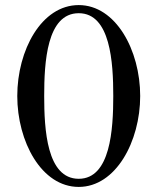

<svg xmlns="http://www.w3.org/2000/svg" viewBox="-20 -720 620 756"><path d="M154 -342C154 -474 164 -668 290 -668C415 -668 426 -474 426 -342C426 -211 415 -16 290 -16C164 -16 154 -211 154 -342ZM48 -342C48 -163 143 16 290 16C436 16 532 -163 532 -342C532 -522 436 -700 290 -700C143 -700 48 -522 48 -342Z"/></svg>

Font: Old Standard
Style: Regular
Weight: 400
Designer: Alexey Kryukov <alexios@thessalonica.org.ru>
Version: Version 2.0